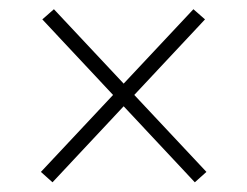

<svg xmlns="http://www.w3.org/2000/svg" viewBox="-20 -514 523 406"><path d="M416.5 -150.5 392 -128.5 69.5 -473 94 -494.5ZM66.5 -150.5 389 -494.5 413.5 -473 91 -128.5Z"/></svg>

Font: Anek Gurmukhi ExtraLight
Style: Regular
Weight: 250
Designer: Sarang Kulkarni (Gurmukhi), Yesha Goshar (Latin)
Foundry: Ek Type
Version: Version 1.003